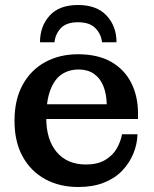

<svg xmlns="http://www.w3.org/2000/svg" viewBox="-20 -738 615 768"><path d="M293 10Q218 10 160.5 -21.5Q103 -53 70.5 -112Q38 -171 38 -255Q38 -339 70.5 -398.5Q103 -458 160.5 -489.5Q218 -521 292 -521L295 -460Q255 -460 226 -440Q197 -420 181 -377Q165 -334 165 -266Q165 -179 207 -129.5Q249 -80 324 -80Q370 -80 400.5 -98Q431 -116 447 -144Q463 -172 468 -201H530Q529 -162 513.5 -124Q498 -86 469 -55.5Q440 -25 396 -7.5Q352 10 293 10ZM102 -262V-321H407L532 -284V-262ZM407 -321Q406 -362 393.5 -393.5Q381 -425 356 -442.5Q331 -460 295 -460L292 -521Q371 -521 424 -491Q477 -461 504.5 -407.5Q532 -354 532 -284ZM140 -569Q140 -633 178.5 -675.5Q217 -718 292 -718Q367 -718 406.5 -675.5Q446 -633 446 -569H388Q385 -601 362 -625Q339 -649 292 -649Q245 -649 223 -625Q201 -601 198 -569Z"/></svg>

Font: Montagu Slab 120pt Medium
Style: Regular
Weight: 500
Designer: Florian Karsten
Foundry: Florian Karsten
Version: Version 1.000